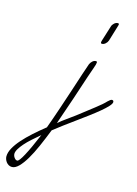

<svg xmlns="http://www.w3.org/2000/svg" viewBox="-431 -700 821 1147"><g transform="rotate(15 -20.5 -126.0)"><path d="M211 -155Q227 -171 235 -171Q246 -171 246 -160Q246 -150 230 -132.5Q214 -115 187.5 -93Q161 -71 127.5 -46Q94 -21 59.5 4Q25 29 -8 53.5Q-41 78 -66 98Q-88 154 -110 204Q-132 254 -154 291Q-176 328 -197.5 349.5Q-219 371 -239 371Q-251 371 -260 365.5Q-269 360 -275 352Q-281 344 -284 335Q-287 326 -287 318Q-287 294 -272 266.5Q-257 239 -231 209.5Q-205 180 -171 149.5Q-137 119 -98 88Q-75 25 -52.5 -42Q-30 -109 -10.5 -168Q9 -227 24 -273.5Q39 -320 47 -341Q51 -351 61 -360.5Q71 -370 83 -370Q90 -370 90 -363Q90 -354 80 -326.5Q70 -299 59 -266Q39 -203 10.5 -119.5Q-18 -36 -47 48Q-23 28 2.5 10Q28 -8 52 -26Q106 -68 149.5 -101.5Q193 -135 211 -155ZM-118 141Q-144 163 -167.5 184Q-191 205 -208 224.5Q-225 244 -235 261Q-245 278 -245 292Q-245 295 -243.5 300.5Q-242 306 -238.5 311.5Q-235 317 -230 321.5Q-225 326 -218 326Q-207 326 -181 277.5Q-155 229 -118 141ZM115 -593Q118 -604 128.5 -613.5Q139 -623 151 -623Q158 -623 158 -616Q158 -614 156 -608L126 -509Q122 -497 111.5 -488Q101 -479 90 -479Q83 -479 83 -486Q83 -491 84 -494Z"/></g></svg>

Font: Discipuli Britannica
Style: Regular
Weight: 400
Designer: Peter Wiegel
Foundry: Peter Wiegel
Version: Version 0.001 2009